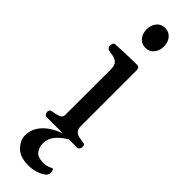

<svg xmlns="http://www.w3.org/2000/svg" viewBox="-316 -703 926 926"><g transform="rotate(45 146.5 -240.0)"><path d="M50.8 0Q42.5 0 38.3 -7.3Q34.2 -14.6 34.2 -20Q34.2 -36.1 50.3 -38.1Q68.4 -40.5 87.4 -46.9Q106.4 -53.2 106.4 -69.3L106.9 -379.9Q106.9 -410.2 94.2 -421.4Q81.5 -432.6 64.5 -435.1Q47.4 -437.5 34.2 -440.9Q29.3 -443.4 25.9 -447.3Q22.5 -451.2 22.5 -460.4Q22.5 -466.3 25.4 -473.9Q28.3 -481.4 34.2 -481.9Q83 -484.9 122.6 -485.8Q162.1 -486.8 183.1 -486.8Q187 -486.8 191.9 -482.9Q196.8 -479 197.8 -467.3V-85.4Q197.8 -64.5 207.8 -54.9Q217.8 -45.4 231.7 -42.5Q245.6 -39.6 257.3 -38.1Q267.6 -37.1 271.2 -34.2Q274.9 -31.2 274.9 -20Q274.9 -14.6 270.8 -7.3Q266.6 0 258.3 0ZM150.9 -572.8Q124 -572.8 107.9 -592.5Q91.8 -612.3 91.8 -640.6Q91.8 -669.4 107.9 -689Q124 -708.5 150.9 -708.5Q177.7 -708.5 193.8 -689Q210 -669.4 210 -640.6Q210 -612.3 193.8 -592.5Q177.7 -572.8 150.9 -572.8ZM219.2 -39.1 230 -14.6Q127 35.2 127 100.1Q127 128.4 141.6 147.9Q156.2 167.5 194.3 167.5Q207.5 167.5 217.5 165.3Q227.5 163.1 244.1 154.8Q248 152.8 251.2 158.7Q254.4 164.6 254.4 175.8Q254.4 190.9 242.7 199.7Q227.1 211.9 203.4 219.7Q179.7 227.5 152.3 227.5Q94.7 227.5 66.7 197.8Q38.6 168 38.6 134.8Q38.6 102.5 56.2 75Q73.7 47.4 107.7 25.6Q141.6 3.9 191.4 -9.3Z"/></g></svg>

Font: Gelasio
Style: Regular
Weight: 400
Designer: Eben Sorkin
Foundry: Eben Sorkin
Version: Version 1.008